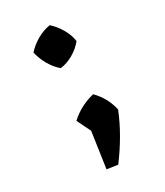

<svg xmlns="http://www.w3.org/2000/svg" viewBox="-136 -465 541 629"><g transform="rotate(-30 134.0 -151.0)"><path d="M82 97 106 -68 213 -54Q197 -14 174.5 25Q152 64 123 103ZM118 -4 76 -90Q97 -109 119.5 -120.5Q142 -132 167 -138Q184 -121 195.5 -100.5Q207 -80 213 -54ZM118 -265Q99 -281 85.5 -304.5Q72 -328 66 -354Q83 -373 107 -387Q131 -401 157 -405Q176 -388 190 -364Q204 -340 207 -316Q191 -296 167 -282Q143 -268 118 -265Z"/></g></svg>

Font: Piazzolla 24pt SemiBold
Style: Regular
Weight: 600
Designer: Juan Pablo del Peral
Foundry: Huerta Tipografica
Version: Version 2.005